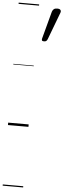

<svg xmlns="http://www.w3.org/2000/svg" viewBox="-87 -1044 525 1578"><g transform="rotate(5 175.5 -255.0)"><path d="M235 -711Q220 -711 217.5 -718Q215 -725 218 -735L278 -959Q282 -972 291.5 -980.5Q301 -989 320 -989Q341 -989 347.5 -979.5Q354 -970 349 -957L265 -734Q261 -723 254.5 -717Q248 -711 235 -711ZM0 490H169V500H0ZM0 -20H169V0H0ZM0 -505H169V-500H0ZM0 -1010H169V-1000H0Z"/></g></svg>

Font: Playwrite AU VIC Guides
Style: Regular
Weight: 400
Designer: Veronika Burian, José Scaglione
Foundry: TypeTogether
Version: Version 1.003